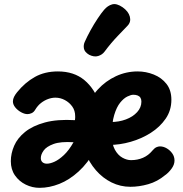

<svg xmlns="http://www.w3.org/2000/svg" viewBox="-20 -891 880 922"><path d="M149 -364Q142 -352 131.5 -347.5Q121 -343 112 -343Q98 -343 81.5 -352Q65 -361 53.5 -375Q42 -389 42 -404Q42 -415 47.5 -426Q53 -437 62 -448Q100 -495 147.5 -521.5Q195 -548 258 -548Q335 -548 385 -506.5Q435 -465 460 -391L438 -172Q402 -108 357.5 -67.5Q313 -27 265 -8Q217 11 170 11Q135 11 103.5 -4.5Q72 -20 52 -48.5Q32 -77 32 -117Q32 -154 48 -191Q64 -228 100.5 -257.5Q137 -287 196 -303Q255 -319 340 -314Q341 -322 341 -326Q341 -330 341 -333Q341 -360 327 -379.5Q313 -399 291.5 -410.5Q270 -422 246 -422Q229 -422 211 -415.5Q193 -409 177 -396.5Q161 -384 149 -364ZM176 -132Q176 -119 184 -112Q192 -105 205 -105Q221 -105 242 -114.5Q263 -124 287 -146.5Q311 -169 333 -208Q271 -212 237 -199.5Q203 -187 189.5 -168Q176 -149 176 -132ZM511 -305Q551 -305 584.5 -317.5Q618 -330 638.5 -352.5Q659 -375 659 -403Q659 -414 654.5 -421.5Q650 -429 641 -432.5Q632 -436 620 -436Q609 -436 591.5 -427.5Q574 -419 557 -398Q540 -377 528.5 -339Q517 -301 517 -242Q517 -199 531.5 -172.5Q546 -146 567.5 -134Q589 -122 609 -122Q641 -122 667 -133.5Q693 -145 711 -167Q722 -180 731 -184Q740 -188 748 -188Q765 -188 781 -178.5Q797 -169 807.5 -154Q818 -139 818 -120Q818 -100 803.5 -80.5Q789 -61 773 -50Q736 -19 692 -6.5Q648 6 606 6Q558 6 515.5 -15Q473 -36 440.5 -73.5Q408 -111 389 -160L396 -364Q412 -420 449.5 -461Q487 -502 536.5 -525Q586 -548 641 -548Q681 -548 718.5 -533Q756 -518 779.5 -488Q803 -458 803 -412Q803 -361 775.5 -321Q748 -281 704 -253Q660 -225 607.5 -210Q555 -195 504 -195Q486 -195 469 -196.5Q452 -198 441 -200L454 -309Q463 -308 478.5 -306.5Q494 -305 511 -305ZM482 -643Q471 -628 451.5 -622Q432 -616 408 -628Q386 -641 383 -658Q380 -675 387 -690Q398 -715 414.5 -745Q431 -775 449 -802Q467 -829 480 -844Q497 -864 518.5 -870Q540 -876 569 -856Q597 -836 603.5 -811Q610 -786 593 -768Q580 -754 547 -720Q514 -686 482 -643Z"/></svg>

Font: Playpen Sans
Style: Bold
Weight: 700
Designer: Laura Meseguer, Veronika Burian, José Scaglione
Foundry: TypeTogether
Version: Version 1.001